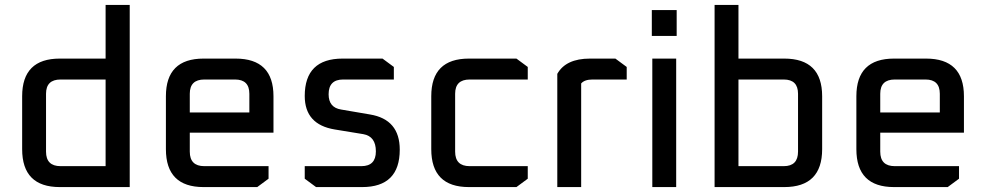

<svg xmlns="http://www.w3.org/2000/svg" viewBox="-20 -760 4005 780"><path d="M70 -154V-369Q70 -522 223 -522H409V-740H507V0H223Q70 0 70 -154ZM167 -144Q167 -85 226 -85H409V-437H226Q167 -437 167 -379Z M654 -154V-369Q654 -522 807 -522H937Q1091 -522 1091 -369V-221H751V-144Q751 -85 810 -85H1071V-34L1025 0H807Q654 0 654 -154ZM751 -303H993V-379Q993 -437 935 -437H810Q751 -437 751 -379Z M1218 -34V-85H1448Q1507 -85 1507 -145Q1507 -206 1456 -215L1340 -234Q1218 -254 1218 -370Q1218 -522 1372 -522H1534L1580 -488V-437H1374Q1315 -437 1315 -377Q1315 -323 1366 -315L1483 -295Q1604 -275 1604 -152Q1604 0 1451 0H1264Z M1732 -154V-369Q1732 -522 1885 -522H2078L2124 -488V-437H1888Q1829 -437 1829 -379V-144Q1829 -85 1888 -85H2124V-34L2078 0H1885Q1732 0 1732 -154Z M2244 0V-460Q2279 -522 2377 -522H2480L2526 -488V-437H2387Q2355 -437 2341 -421V0Z M2628 -614V-719H2729V-614ZM2630 0V-522H2727V0Z M2883 0V-740H2980V-522H3166Q3320 -522 3320 -369V-154Q3320 0 3166 0ZM2980 -85H3164Q3222 -85 3222 -144V-379Q3222 -437 3164 -437H2980Z M3459 -154V-369Q3459 -522 3612 -522H3742Q3896 -522 3896 -369V-221H3556V-144Q3556 -85 3615 -85H3876V-34L3830 0H3612Q3459 0 3459 -154ZM3556 -303H3798V-379Q3798 -437 3740 -437H3615Q3556 -437 3556 -379Z"/></svg>

Font: Oxanium Medium
Style: Regular
Weight: 500
Designer: Severin Meyer
Version: Version 1.001